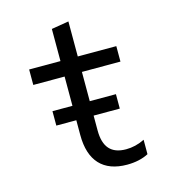

<svg xmlns="http://www.w3.org/2000/svg" viewBox="-107 -800 815 900"><g transform="rotate(-15 300.0 -350.0)"><path d="M126 -253H223V-181C223 -56 284 10 400 10C440 10 476 2 504 -13V-83C474 -68 444 -61 414 -61C342 -61 307 -100 307 -181V-253H434V-323H307V-465H494V-540H307V-710L223 -696V-540H71V-465H223V-323H126Z"/></g></svg>

Font: CommitMono
Style: 400Regular
Weight: 400
Monospace: yes
Designer: Eigil Nikolajsen
Foundry: Eigil Nikolajsen
Version: Version 1.143